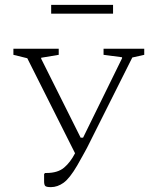

<svg xmlns="http://www.w3.org/2000/svg" viewBox="-20 -760 632 788"><path d="M190 -704V-740H444V-704ZM297 -81Q266 -28 241 -10Q216 8 189 8Q170 8 165.5 3Q161 -2 161 -16V-46L165 -50H170Q217 -50 243 -72Q269 -94 288 -131L92 -521L35 -535V-560H221V-535L149 -523V-519L311 -195H321L481 -521V-525L405 -535V-560H572V-535L523 -524L337 -153Q333 -146 325 -131Q317 -116 308.5 -101.5Q300 -87 297 -81Z"/></svg>

Font: Spectral SC ExtraLight
Style: Regular
Weight: 275
Designer: Jean-Baptiste Levee
Foundry: Production Type
Version: Version 2.001